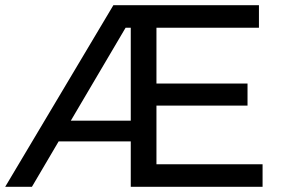

<svg xmlns="http://www.w3.org/2000/svg" viewBox="-21 -720 1088 740"><path d="M991 -87V0H483V-175H205L102 0H-1L416 -700H977V-613H582V-398H933V-313H582V-87ZM483 -255V-613H463L252 -255Z"/></svg>

Font: APTA Sans Medium
Style: Bold
Weight: 500
Version: Version 7.200